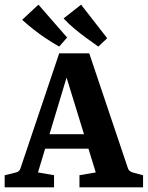

<svg xmlns="http://www.w3.org/2000/svg" viewBox="-26 -804 634 824"><path d="M150 -228H378L399 -166H133ZM523 -82Q527 -69 543 -64L588 -52V0H315V-52L385 -64L244 -522H275L137 -64L206 -52V0H-6V-52L43 -64Q58 -68 62 -82L228 -575H357ZM434 -640 396 -604Q372 -621 344.5 -641Q317 -661 291.5 -682.5Q266 -704 247 -725L322 -784ZM262 -643 228 -604Q202 -619 173 -638Q144 -657 117 -678.5Q90 -700 69 -719L139 -784Z"/></svg>

Font: Rasa
Style: Regular
Weight: 400
Designer: Anna Giedrys (Yrsa+Rasa design), David Brezina (Yrsa art-direction, Rasa art-direction, design)
Foundry: Rosetta Type Foundry
Version: Version 2.004